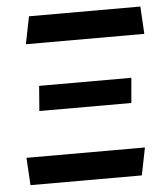

<svg xmlns="http://www.w3.org/2000/svg" viewBox="-47 -655 609 698"><g transform="rotate(-5 257.0 -306.0)"><path d="M64.3 -511.8 84.4 -612H490.8L496.5 -511.8ZM36.3 0 30.5 -100.2H462.8L442.6 0ZM91.9 -265.6 99.1 -356.8H435.7L427.5 -265.6Z"/></g></svg>

Font: Ancizar Sans Thin
Style: Italic
Weight: 100
Italic angle: -4°
Designer: Cesar Puertas, Viviana Monsalve, Julian Moncada, Julian Prieto, Jose Castro, Mariel Hernandez, Felipe Aragon, Sara Alarc
Version: Version 8.100